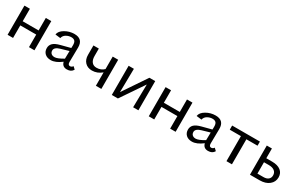

<svg xmlns="http://www.w3.org/2000/svg" viewBox="127 -1394 3640 2371"><g transform="rotate(30 1947.0 -208.5)"><path d="M379 -416H457V0H379V-179H152V0H74V-416H152V-238H379Z M974 -72 1007 -41Q982 5 920 5Q855 5 840 -58Q758 5 690 5Q637 5 606 -24Q575 -53 575 -101Q575 -142 603.5 -170.5Q632 -199 703 -217L837 -252L838 -288Q839 -332 822.5 -350Q806 -368 772 -368Q735 -368 700.5 -348Q666 -328 658 -290L584 -299Q591 -350 653 -386Q715 -422 786 -422Q908 -422 907 -299L904 -93Q904 -49 934 -49Q958 -49 974 -72ZM713 -50Q753 -50 835 -99V-104L837 -209L724 -176Q648 -154 648 -109Q648 -81 665.5 -65.5Q683 -50 713 -50Z M1333 -416H1411V0H1333V-191Q1271 -138 1195 -138Q1133 -138 1095.5 -177Q1058 -216 1058 -283V-416H1135V-310Q1135 -256 1159 -226Q1183 -196 1227 -196Q1291 -196 1333 -238Z M1939 -416V0H1864L1870 -328L1647 0H1560V-416H1635L1630 -81L1856 -416Z M2392 -416H2470V0H2392V-179H2165V0H2087V-416H2165V-238H2392Z M2987 -72 3020 -41Q2995 5 2933 5Q2868 5 2853 -58Q2771 5 2703 5Q2650 5 2619 -24Q2588 -53 2588 -101Q2588 -142 2616.5 -170.5Q2645 -199 2716 -217L2850 -252L2851 -288Q2852 -332 2835.5 -350Q2819 -368 2785 -368Q2748 -368 2713.5 -348Q2679 -328 2671 -290L2597 -299Q2604 -350 2666 -386Q2728 -422 2799 -422Q2921 -422 2920 -299L2917 -93Q2917 -49 2947 -49Q2971 -49 2987 -72ZM2726 -50Q2766 -50 2848 -99V-104L2850 -209L2737 -176Q2661 -154 2661 -109Q2661 -81 2678.5 -65.5Q2696 -50 2726 -50Z M3432 -416V-357H3273V0H3195V-357H3036V-416Z M3687 -277Q3765 -277 3809 -243Q3853 -209 3853 -148Q3853 -82 3802 -41Q3751 0 3668 0H3530V-416H3603V-277ZM3689 -58Q3733 -58 3757.5 -78.5Q3782 -99 3782 -135Q3782 -175 3753.5 -197.5Q3725 -220 3673 -220H3603V-58Z"/></g></svg>

Font: EauTestText Medium
Style: Regular
Weight: 500
Designer: Christian Thalmann (Catharsis Fonts)
Version: Version 0.001;PS 000.001;hotconv 1.0.88;makeotf.lib2.5.64775